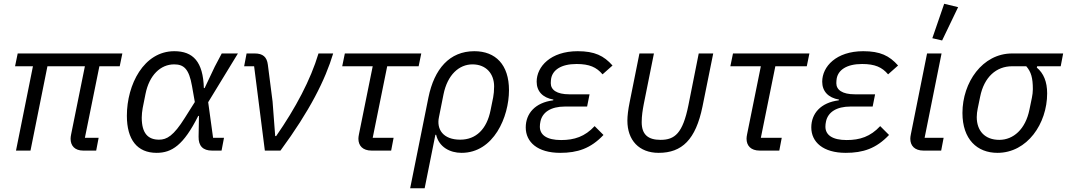

<svg xmlns="http://www.w3.org/2000/svg" viewBox="-20 -800 5668 1020"><path d="M491 0 504 -68H431L508 -448H616L630 -516H74L60 -448H155L65 0H142L232 -448H431L358 -87C356 -77 355 -70 355 -63C355 -26 377 0 422 0Z M1170 -68H1112L1086 -257L1244 -516H1158L1121 -446L1067 -332H1063C1059 -472 1006 -528 906 -528C744 -528 654 -351 654 -185C654 -58 709 12 812 12C892 12 955 -28 1033 -184H1037L1035 -74C1034 -24 1059 0 1106 0H1157ZM825 -58C767 -58 733 -91 733 -175C733 -191 735 -209 738 -226L753 -301C773 -401 833 -458 905 -458C956 -458 984 -435 1000 -343L1015 -258L962 -174C902 -78 866 -58 825 -58Z M1470 0C1626 -212 1708 -376 1750 -516H1672C1630 -376 1551 -227 1447 -77H1442L1428 -261L1403 -456C1398 -497 1377 -516 1333 -516H1290L1277 -448H1330L1387 0Z M2058 0 2071 -68H1960L2037 -448H2204L2218 -516H1812L1798 -448H1960L1887 -87C1885 -77 1884 -70 1884 -63C1884 -26 1907 0 1954 0Z M2159 200H2236L2293 -84H2297C2312 -19 2370 12 2432 12C2603 12 2684 -179 2684 -321C2684 -456 2613 -528 2500 -528C2368 -528 2287 -434 2256 -282ZM2425 -58C2334 -58 2298 -113 2312 -178L2336 -298C2357 -403 2419 -458 2490 -458C2563 -458 2605 -408 2605 -341C2605 -317 2603 -300 2600 -283L2586 -214C2566 -114 2509 -58 2425 -58Z M3139 -130C3087 -74 3031 -56 2961 -56C2885 -56 2848 -83 2848 -127C2848 -137 2849 -144 2851 -154C2861 -204 2907 -234 2981 -234H3099L3112 -299H3004C2937 -299 2906 -323 2906 -358C2906 -368 2907 -376 2908 -383C2916 -427 2959 -460 3043 -460C3111 -460 3149 -443 3181 -405L3234 -452C3188 -504 3139 -528 3049 -528C2905 -528 2831 -446 2831 -366C2831 -316 2862 -281 2920 -271L2919 -267C2823 -255 2773 -197 2773 -123C2773 -45 2836 12 2956 12C3048 12 3118 -11 3186 -83Z M3454 -516H3377L3325 -257C3317 -217 3313 -185 3313 -159C3313 -55 3375 12 3479 12C3603 12 3676 -58 3712 -234L3769 -516H3692L3637 -240C3607 -92 3565 -57 3489 -57C3423 -57 3389 -85 3389 -151C3389 -185 3394 -215 3400 -247Z M4120 0 4133 -68H4022L4099 -448H4266L4280 -516H3874L3860 -448H4022L3949 -87C3947 -77 3946 -70 3946 -63C3946 -26 3969 0 4016 0Z M4656 -130C4604 -74 4548 -56 4478 -56C4402 -56 4365 -83 4365 -127C4365 -137 4366 -144 4368 -154C4378 -204 4424 -234 4498 -234H4616L4629 -299H4521C4454 -299 4423 -323 4423 -358C4423 -368 4424 -376 4425 -383C4433 -427 4476 -460 4560 -460C4628 -460 4666 -443 4698 -405L4751 -452C4705 -504 4656 -528 4566 -528C4422 -528 4348 -446 4348 -366C4348 -316 4379 -281 4437 -271L4436 -267C4340 -255 4290 -197 4290 -123C4290 -45 4353 12 4473 12C4565 12 4635 -11 4703 -83Z M5070 -762 4996 -780 4933 -597 4985 -585ZM4993 -68H4892L4982 -516H4905L4819 -87C4817 -77 4816 -70 4816 -63C4816 -26 4839 0 4886 0H4980Z M5615 -448 5628 -516H5357C5199 -516 5093 -362 5093 -200C5093 -60 5171 12 5279 12C5437 12 5543 -143 5543 -304C5543 -366 5524 -411 5488 -441L5490 -448ZM5432 -448C5458 -418 5467 -386 5467 -326C5467 -311 5465 -296 5462 -281L5449 -218C5428 -113 5363 -57 5289 -57C5211 -57 5169 -106 5169 -178C5169 -193 5171 -208 5174 -223L5187 -286C5208 -391 5273 -448 5357 -448Z"/></svg>

Font: Braiins Sans
Style: Italic
Weight: 400
Italic angle: -11.31°
Designer: Mike Abbink, Paul van der Laan, Pieter van Rosmalen, Jiri Chlebus, Lubos Buracinsky
Foundry: Bold Monday, Sudetype
Version: Version 1.000;hotconv 1.0.109;makeotfexe 2.5.65596